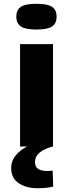

<svg xmlns="http://www.w3.org/2000/svg" viewBox="-20 -774 385 1014"><path d="M173 -618Q114 -618 90 -634.5Q66 -651 66 -686Q66 -721 89.5 -737.5Q113 -754 173 -754Q232 -754 255.5 -737.5Q279 -721 279 -686Q279 -651 255.5 -634.5Q232 -618 173 -618ZM86 0V-541H260V0ZM176 220Q119 220 79 193.5Q39 167 39 113Q39 80 58 53.5Q77 27 106 9.5Q135 -8 165 -15L259 0Q217 10 191 30.5Q165 51 165 82Q165 109 183 119Q201 129 227 129Q236 129 243.5 128.5Q251 128 258 127L261 211Q233 220 176 220Z"/></svg>

Font: Georama ExtraExtended SemiBold
Style: Regular
Weight: 600
Width: 8
Designer: Jean-Baptiste Levee
Foundry: Production Type
Version: Version 1.000